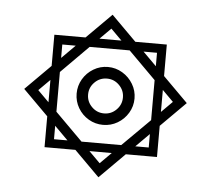

<svg xmlns="http://www.w3.org/2000/svg" viewBox="-44 -588 687 626"><g transform="rotate(5 300.0 -275.0)"><path d="M217.5 -91.5H116.5V-192.5L34 -275L116.5 -357.5V-459.5H218.5L300 -541L381.5 -459.5H484.5V-356.5L566 -275L484.5 -193.5V-91.5H382.5L300 -9ZM336.5 -91.5H263.5L300 -55ZM189 -120 145 -164V-120ZM205.5 -275Q205.5 -300.5 218.2 -322.2Q231 -344 252.8 -357Q274.5 -370 300 -370Q325.5 -370 347.2 -357Q369 -344 382 -322.2Q395 -300.5 395 -275Q395 -249.5 382 -227.8Q369 -206 347.2 -193.2Q325.5 -180.5 300 -180.5Q274.5 -180.5 252.8 -193.2Q231 -206 218.2 -227.8Q205.5 -249.5 205.5 -275ZM357 -275Q357 -298.5 340.2 -315.2Q323.5 -332 300 -332Q276.5 -332 259.8 -315.2Q243 -298.5 243 -275Q243 -251.5 259.8 -234.8Q276.5 -218 300 -218Q323.5 -218 340.2 -234.8Q357 -251.5 357 -275ZM116.5 -238.5V-311.5L80 -275ZM235 -120H365L455 -209.5V-340.5L365.5 -430H234.5L145 -340V-210ZM189 -430H145V-386ZM336 -459.5 300 -495.5 264 -459.5ZM455 -120V-164L411 -120ZM455 -386V-430H411ZM520.5 -275 484.5 -311V-239Z"/></g></svg>

Font: JuliaMono SemiBold
Style: Italic
Weight: 600
Italic angle: -9°
Monospace: yes
Designer: cormullion
Foundry: corm
Version: Version 0.056; ttfautohint (v1.8.4)